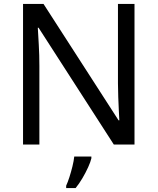

<svg xmlns="http://www.w3.org/2000/svg" viewBox="-20 -734 800 975"><path d="M663 0H558L176 -593H172Q174 -558 177 -506Q180 -454 180 -399V0H97V-714H201L582 -123H586Q585 -139 583.5 -171Q582 -203 580.5 -241Q579 -279 579 -311V-714H663ZM444 70Q440 88 427.5 115.5Q415 143 398.5 171Q382 199 364 221H316V209Q324 192 332.5 165.5Q341 139 348 110.5Q355 82 357 61H444Z"/></svg>

Font: Noto Sans Tangsa
Style: Regular
Weight: 400
Designer: David Williams
Foundry: Google LLC
Version: Version 1.504